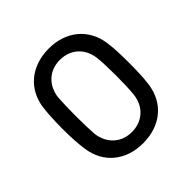

<svg xmlns="http://www.w3.org/2000/svg" viewBox="-146 -627 749 749"><g transform="rotate(-45 228.5 -253.0)"><path d="M228 8C326 8 393 -50 405 -138C410 -171 411 -212 411 -254C411 -294 410 -335 405 -368C393 -455 326 -514 229 -514C130 -514 63 -455 51 -368C47 -336 45 -295 45 -254C45 -213 47 -171 52 -138C64 -50 131 8 228 8ZM228 -54C169 -54 128 -93 120 -151C118 -178 117 -213 117 -253C117 -292 118 -328 120 -355C128 -413 169 -452 228 -452C287 -452 329 -413 336 -355C339 -328 340 -293 340 -253C340 -215 339 -179 336 -151C329 -93 287 -54 228 -54Z"/></g></svg>

Font: Barlow Semi Condensed
Style: Regular
Weight: 400
Width: 4
Designer: Jeremy Tribby
Foundry: Tribby Type
Version: Version 1.422;hotconv 1.0.109;makeotfexe 2.5.65596